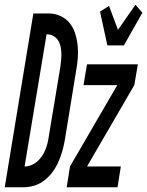

<svg xmlns="http://www.w3.org/2000/svg" viewBox="-65 -792 622 812"><path d="M-45 0 76 -735H146Q172 -734 194.5 -722.5Q217 -711 231.5 -692Q246 -673 253.5 -648.5Q261 -624 263.5 -598Q266 -572 264 -546Q262 -520 257 -493L209 -199Q205 -176 198.5 -153Q192 -130 182 -107.5Q172 -85 157.5 -65Q143 -45 123 -29.5Q103 -14 80 -7Q57 0 34 0ZM39 -88Q53 -88 67 -93.5Q81 -99 92 -108.5Q103 -118 112 -131Q121 -144 126.5 -157.5Q132 -171 135.5 -185Q139 -199 141 -213L190 -508Q192 -523 193.5 -538Q195 -553 194.5 -567.5Q194 -582 191 -596Q188 -610 180.5 -621.5Q173 -633 160.5 -640Q148 -647 133 -647H132ZM389 -600 358 -743 396 -767 434 -666 508 -772 537 -738 459 -600ZM217 0 231 -88 431 -432H288L303 -520H518L503 -432L303 -88H446L432 0Z"/></svg>

Font: Iosevka Semibold Oblique
Style: Regular
Weight: 600
Italic angle: -9°
Monospace: yes
Designer: Belleve Invis
Foundry: Belleve Invis
Version: Version 32.5.0; ttfautohint (v1.8.4)